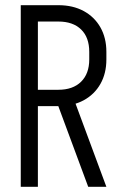

<svg xmlns="http://www.w3.org/2000/svg" viewBox="-20 -720 470 740"><path d="M320 0 191 -348H261L390 0ZM86 -311V-374H206V-311ZM86 -637V-700H206V-637ZM324 -490V-521H390V-490ZM390 -520H324Q324 -576 292.5 -606.5Q261 -637 205 -637V-700Q261 -700 302.5 -677.5Q344 -655 367 -614.5Q390 -574 390 -520ZM390 -491Q390 -437 367 -396.5Q344 -356 302.5 -333.5Q261 -311 205 -311V-374Q261 -374 292.5 -405Q324 -436 324 -491ZM60 0V-700H126V0Z"/></svg>

Font: Akshar Light Light
Style: Regular
Weight: 300
Version: Version 1.100